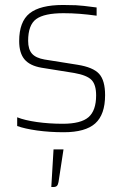

<svg xmlns="http://www.w3.org/2000/svg" viewBox="-20 -524 486 771"><path d="M235 -471Q158 -471 125.5 -447.5Q93 -424 93 -360Q93 -326 108.5 -308.5Q124 -291 159 -285L291 -264Q354 -254 378 -227.5Q402 -201 402 -142Q402 -64 362.5 -28.5Q323 7 236 7Q179 7 129 0Q79 -7 49 -18V-53Q79 -41 128 -34Q177 -27 232 -27Q305 -27 335.5 -53.5Q366 -80 366 -141Q366 -184 347.5 -203Q329 -222 278 -231L147 -252Q100 -260 78.5 -285.5Q57 -311 57 -359Q57 -437 99 -470.5Q141 -504 233 -504Q261 -504 285 -503Q309 -502 368 -494V-461Q332 -466 300 -468.5Q268 -471 235 -471ZM235 76 215 207Q213 218 208.5 222.5Q204 227 194 227H186L195 76Z"/></svg>

Font: Blinker ExtraLight
Style: Regular
Weight: 200
Designer: Juergen Huber
Foundry: supertype
Version: Version 1.017;hotconv 1.0.117;makeotfexe 2.5.65602